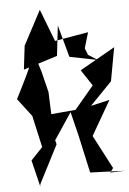

<svg xmlns="http://www.w3.org/2000/svg" viewBox="-67 -1063 780 1158"><g transform="rotate(-5 323.5 -484.0)"><path d="M557 0 576 -26 470 -229 590 -437 476 -411 609 -548 646 -751 433 -630 497 -533 381 -395 233 -382 228 -516 198 -638 162 -756 101 -622C80 -578 57 -534 35 -490L118 -381L161 -189L90 -114L129 47L130 34L249 -198L227 -287L242 -222L350 -384L385 -242L436 -11L647 -3ZM469 -760 497 -855 294 -820 219 -1015 109 -807 92 -664 298 -729 319 -911 372 -717 542 -683 485 -719Z"/></g></svg>

Font: Asimov Silicon
Style: Regular
Weight: 400
Designer: Google
Version: Version 2.000980; 2014